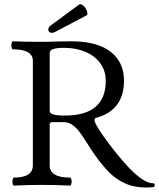

<svg xmlns="http://www.w3.org/2000/svg" viewBox="-20 -857 737 890"><path d="M422.4 -134.8Q405.8 -157.7 385.3 -190.9Q362.8 -226.6 347.9 -246.3Q333 -266.1 314.7 -278.6Q296.4 -291 274.4 -291H221.7Q216.3 -291 213.4 -288.1Q210.4 -285.2 210.4 -280.3V-90.8Q210.4 -33.7 305.2 -33.7Q308.1 -33.7 310.1 -28.3Q312 -22.9 312 -15.6Q312 -8.3 310.1 -2.4Q308.1 3.4 305.2 3.4Q244.1 0 174.8 0Q105.5 0 44.4 3.4Q41.5 3.4 39.6 -2Q37.6 -7.3 37.6 -14.6Q37.6 -22 39.6 -27.8Q41.5 -33.7 44.4 -33.7Q132.3 -33.7 132.3 -90.8V-574.7Q132.3 -628.4 40 -628.4Q36.6 -628.4 34.7 -633.8Q32.7 -639.2 32.7 -646.5Q32.7 -654.3 34.7 -659.9Q36.6 -665.5 40 -665.5Q93.8 -663.1 168.9 -663.1Q205.1 -663.1 241.7 -664.6Q290.5 -665.5 314.5 -665.5Q385.3 -665.5 439.2 -646Q493.2 -626.5 523.9 -585.2Q554.7 -543.9 554.7 -481.9Q554.7 -414.1 522 -370.8Q489.3 -327.6 424.3 -310.5Q418 -309.1 418 -299.3Q418 -295.4 422.4 -285.6Q436 -256.3 481.7 -195.3Q527.3 -134.3 570.3 -87.4Q644.5 -7.3 690.4 -7.3Q697.3 -7.3 697.3 1.5Q697.3 9.3 690.4 10.3Q672.4 12.2 657.7 12.2Q602.5 12.2 561 -6.3Q519.5 -24.9 488 -56.2Q456.5 -87.4 422.4 -134.8ZM470.2 -481.9Q470.2 -528.8 445.1 -563.5Q419.9 -598.1 376 -616.7Q332 -635.3 276.9 -635.3Q242.2 -635.3 226.3 -629.4Q210.4 -623.5 210.4 -610.8V-343.3Q210.4 -331.5 227.1 -326.4Q243.7 -321.3 281.2 -321.3Q375.5 -321.3 422.9 -361.8Q470.2 -402.3 470.2 -481.9ZM236.3 -709.5Q226.6 -704.6 220.2 -704.6Q211.9 -704.6 206.1 -712.4Q203.6 -716.3 203.6 -719.7Q203.6 -725.1 206.8 -730.2Q210 -735.4 214.8 -738.8L346.7 -835.9Q348.6 -837.4 352.1 -837.4Q357.4 -837.4 363.5 -833.3Q369.6 -829.1 375 -821.3Q379.9 -814.5 382.6 -806.9Q385.3 -799.3 385.3 -793.9Q385.3 -788.1 381.8 -786.1Z"/></svg>

Font: JuniusX
Style: Regular
Weight: 400
Designer: Peter S. Baker
Foundry: Briery Creek Software
Version: Version 1.004